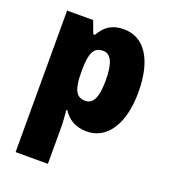

<svg xmlns="http://www.w3.org/2000/svg" viewBox="-145 -760 889 1011"><g transform="rotate(20 299.5 -254.5)"><path d="M376 -656C309 -656 271 -628 241 -576H232L206 -646H60V147H241V-56C241 -89 238 -119 235 -153H241C267 -113 306 -83 374 -83C483 -83 560 -185 560 -370C560 -552 491 -656 376 -656ZM311 -512C354 -512 377 -470 377 -370C377 -273 355 -232 311 -232C258 -232 241 -276 241 -364V-385C242 -472 259 -512 311 -512Z"/></g></svg>

Font: Noto Sans Kannada UI SemiCondensed Black
Style: Regular
Weight: 900
Width: 4
Designer: Jelle Bosma - Monotype Design Team
Foundry: Monotype Imaging Inc.
Version: Version 2.005